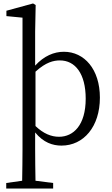

<svg xmlns="http://www.w3.org/2000/svg" viewBox="-20 -827 648 1109"><path d="M185 -413C245 -468 290 -478 326 -478C414 -478 475 -402 475 -257C475 -104 404 -37 321 -37C276 -37 231 -55 185 -99ZM183 -644 186 -798 171 -807 17 -765V-734L110 -725V34C110 93 109 157 108 217L16 230V262H287V230L185 217C184 157 183 93 183 34V-62C231 -3 285 14 335 14C463 14 557 -95 557 -263C557 -427 467 -528 349 -528C292 -528 234 -504 183 -448Z"/></svg>

Font: Source Han Serif AKR9
Style: Regular
Weight: 400
Designer: Ryoko NISHIZUKA 西塚涼子 (kana & ideographs); Frank Grießhammer (Latin, Greek & Cyrillic); Sandoll Communications 산돌커뮤니케이션, 
Foundry: Adobe Systems Incorporated
Version: Version 1.005;hotconv 1.0.107;makeotfexe 2.5.65593